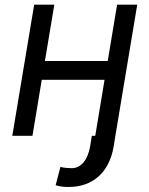

<svg xmlns="http://www.w3.org/2000/svg" viewBox="-20 -565 622 799"><path d="M453.1 44 460.2 0 551.1 -545.5H467.3L428.3 -311.1H166.9L206 -545.5H122.2L31.2 0H115.1L153.8 -233H415.1L376.4 0H362.2L355.1 44C345.2 100.9 316.8 134.9 278.4 134.9C269.9 134.9 241.5 133.5 231.5 129.3L211.6 206C231.5 211.6 245.7 213.1 265.6 213.1C365.1 213.1 434.7 153.4 453.1 44Z"/></svg>

Font: Magic Ui Pro
Style: Italic
Weight: 400
Italic angle: -9.39999°
Designer: Stefan Endress, Andreas Faust
Version: Version 1.000;FEAKit 1.0